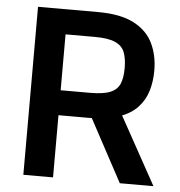

<svg xmlns="http://www.w3.org/2000/svg" viewBox="-51 -756 756 805"><g transform="rotate(5 327.0 -353.5)"><path d="M436 -341 624.3 0H482.7L310.7 -320ZM325.3 -366.7Q382.3 -366.7 411.3 -379.2Q440.3 -391.7 450.7 -417.3Q461 -443 461 -482.3Q461 -522.7 450.7 -549.2Q440.3 -575.7 411 -588.8Q381.7 -602 324.7 -602H201.7V-366.7ZM329.7 -261.7H201.7V0H76.7V-707H328.7Q424.7 -707 480.8 -677.5Q537 -648 561.3 -597.3Q585.7 -546.7 585.7 -482.3Q585.7 -438 574 -398.2Q562.3 -358.3 534 -327.7Q505.7 -297 455.8 -279.3Q406 -261.7 329.7 -261.7Z"/></g></svg>

Font: Asta Sans Light
Style: Regular
Weight: 300
Designer: 42dot
Version: Version 1.000